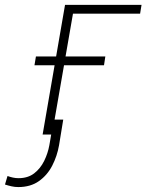

<svg xmlns="http://www.w3.org/2000/svg" viewBox="-137 -548 596 782"><path d="M439.5 -528.3 433.6 -492.2H160.2L74.7 0H36.6L127.9 -528.3ZM292 -317.9 286.6 -282.2H3.4L9.3 -317.9ZM82 -61H120.6L103.5 43.5Q95.7 87.9 75.7 126.7Q55.7 165.5 21.5 189.7Q-12.7 213.9 -62.5 213.9Q-76.7 213.9 -89.8 210.9Q-103 208 -116.7 203.6L-106.4 168.9Q-95.2 172.9 -84.2 175.3Q-73.2 177.7 -61.5 177.7Q-23.4 177.7 2.2 158Q27.8 138.2 43 107.2Q58.1 76.2 64 43.5Z"/></svg>

Font: Roboto ExtraLight
Style: Italic
Weight: 250
Designer: Christian Robertson
Foundry: Google
Version: Version 3.009; 2024